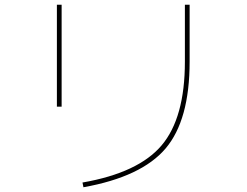

<svg xmlns="http://www.w3.org/2000/svg" viewBox="-20 -750 1040 810"><path d="M760 -730H780V-490Q780 -243 678.5 -123.5Q577 -4 332 40L328 20Q564 -21 662 -137Q760 -253 760 -490ZM220 -300V-730H240V-300Z"/></svg>

Font: M PLUS 1p Thin
Style: Regular
Weight: 250
Version: Version 1.062